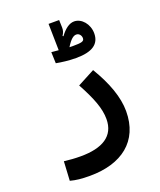

<svg xmlns="http://www.w3.org/2000/svg" viewBox="-159 -749 905 1084"><g transform="rotate(-20 293.0 -207.0)"><path d="M192.4 235.8C382.3 235.8 508.3 142.6 508.3 -38.1C508.3 -122.1 474.1 -216.3 412.1 -319.3L308.6 -264.6C362.3 -166 388.7 -98.1 388.7 -34.2C388.7 68.4 311.5 114.3 180.7 114.3C138.7 114.3 118.2 111.8 81.1 107.9L74.7 223.1C110.8 232.4 140.1 235.8 192.4 235.8ZM346.2 -416C442.9 -416 489.3 -447.8 489.3 -512.2C489.3 -568.8 449.2 -614.3 404.8 -614.3C375 -614.3 346.7 -591.8 320.3 -556.2L315.9 -559.1C326.2 -575.2 330.6 -587.9 330.1 -605.5L328.6 -650.4H265.1L268.1 -491.2C250.5 -492.7 234.9 -494.1 225.1 -495.1L227.5 -427.7C257.8 -421.9 301.3 -416 346.2 -416ZM331.1 -486.3C356 -526.9 374 -540.5 391.1 -540.5C408.7 -540.5 419.9 -524.4 419.9 -508.8C419.9 -489.7 405.3 -485.8 350.6 -485.8C345.2 -485.8 338.4 -485.8 331.1 -486.3Z"/></g></svg>

Font: Cascadia Code PL SemiBold
Style: Regular
Weight: 600
Monospace: yes
Designer: Aaron Bell
Foundry: Saja Typeworks
Version: Version 2404.023